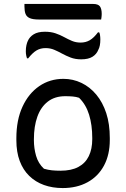

<svg xmlns="http://www.w3.org/2000/svg" viewBox="-20 -943 640 974"><path d="M302 -543Q350 -543 393 -522.5Q436 -502 468.5 -463Q501 -424 519 -369Q537 -314 537 -243V-233Q537 -158 507.5 -103Q478 -48 424 -18.5Q370 11 298 11Q246 11 203 -4.5Q160 -20 128.5 -50.5Q97 -81 80 -126.5Q63 -172 63 -232V-242Q63 -334 94 -401.5Q125 -469 179 -506Q233 -543 302 -543ZM311 -455Q258 -455 222.5 -427.5Q187 -400 169.5 -351Q152 -302 152 -237V-231Q152 -191 163 -152.5Q174 -114 203 -87Q224 -81 243.5 -79Q263 -77 287 -77Q342 -77 377.5 -96Q413 -115 430.5 -151Q448 -187 448 -237V-243Q448 -309 432 -361Q416 -413 381 -447Q366 -452 349 -453.5Q332 -455 311 -455ZM389 -727Q415 -727 435.5 -739Q456 -751 477 -779H483Q486 -774 487 -767.5Q488 -761 488.5 -755Q489 -749 489 -743Q489 -726 486.5 -713Q484 -700 479 -691Q470 -668 449 -655Q428 -642 392 -642Q362 -642 338.5 -651Q315 -660 295 -671Q275 -682 255 -690.5Q235 -699 211 -699Q185 -699 165 -687Q145 -675 123 -647H117Q115 -653 113.5 -659Q112 -665 111.5 -671.5Q111 -678 111 -683Q111 -700 114 -713.5Q117 -727 121 -735Q130 -756 151 -769Q172 -782 208 -782Q238 -782 261.5 -774Q285 -766 305 -755Q325 -744 345 -735.5Q365 -727 389 -727ZM104 -923H452Q478 -923 487 -910.5Q496 -898 496 -872Q496 -867 495.5 -862.5Q495 -858 494.5 -853Q494 -848 493 -844H178Q147 -844 131 -851Q115 -858 109.5 -872.5Q104 -887 104 -910Z"/></svg>

Font: Code D Ace
Style: Regular
Weight: 400
Version: Version 1.085; ttfautohint (v1.8.4.7-5d5b);Nerd Fonts 3.0.2